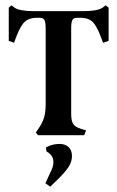

<svg xmlns="http://www.w3.org/2000/svg" viewBox="-20 -509 442 723"><path d="M304 -18 297 0H123L115 -10L123 -22Q140 -45 146.5 -68.5Q153 -92 152 -131V-400Q152 -425 147.5 -433.5Q143 -442 130 -442H119Q85 -442 68 -421.5Q51 -401 33 -348L13 -355V-480L23 -489L35 -480Q54 -467 109 -467H292Q347 -467 366 -480L378 -489L389 -480V-355L368 -348Q349 -403 332.5 -422.5Q316 -442 283 -442H270Q257 -442 252.5 -433.5Q248 -425 248 -400V-83Q248 -60 252.5 -48.5Q257 -37 268 -31Q279 -25 304 -18ZM205 33Q225 33 238 44.5Q251 56 251 79Q251 101 237 121.5Q223 142 194 170L169 194L151 181L174 131Q181 116 181 101Q181 80 164 67L155 61L153 46L160 43Q179 33 205 33Z"/></svg>

Font: Katibeh
Style: Regular
Weight: 400
Designer: Arabic design by Kourosh Beigpour, Latin design by Eduardo Tunni, engineering by Lasse Fister
Version: Version 1.0010g